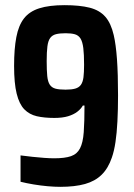

<svg xmlns="http://www.w3.org/2000/svg" viewBox="-20 -716 518 744"><path d="M213.4 8Q191.6 8 164.3 5.6Q137 3.1 109.9 -1.4Q82.9 -5.9 59.6 -11.7V-113.8Q82.5 -110.8 106 -108.3Q129.5 -105.8 151.4 -104.2Q173.4 -102.6 189.9 -102.6Q231.7 -102.6 255.3 -110.9Q278.9 -119.2 290.2 -141.4Q301.6 -163.6 304.5 -203.9Q307.4 -244.1 307.4 -307.1H301.1Q293.8 -294 279.5 -283Q265.1 -272 243.6 -265.5Q222 -259 190.2 -259Q151.7 -259 122.7 -265.6Q93.8 -272.3 74.2 -292.4Q54.6 -312.6 44.6 -353Q34.6 -393.3 34.6 -460.6Q34.6 -526.9 43.3 -572.2Q51.9 -617.5 72.9 -644.6Q94 -671.7 132.2 -683.8Q170.4 -696 230 -696Q289.1 -696 327.5 -686.2Q365.8 -676.4 388 -651.2Q410.1 -626.1 420.7 -580Q429.1 -544.1 433.3 -486.4Q437.4 -428.7 437.4 -346.5Q437.4 -291 435 -245.6Q432.7 -200.3 427.5 -165.7Q422.4 -131.1 413.5 -105.6Q399.2 -63.6 373.8 -38.8Q348.5 -14 309.4 -3Q270.3 8 213.4 8ZM234.3 -368.6Q257.4 -368.6 271.7 -372.7Q285.9 -376.8 293.4 -387.2Q300.9 -397.6 303.4 -416.3Q305.8 -434.9 305.8 -465.2Q305.8 -505.5 302.8 -529.9Q299.7 -554.3 292 -566.7Q284.2 -579.1 270.2 -583.2Q256.2 -587.2 234.3 -587.2Q210.8 -587.2 196.6 -583.4Q182.4 -579.7 174.4 -568.7Q166.4 -557.7 163.7 -536.3Q160.9 -514.9 160.9 -479.2Q160.9 -443.3 163.1 -421.3Q165.3 -399.3 173 -387.7Q180.7 -376.2 195.2 -372.4Q209.7 -368.6 234.3 -368.6Z"/></svg>

Font: Saira Thin Condensed
Style: Regular
Weight: 100
Width: 3
Version: Version 1.101